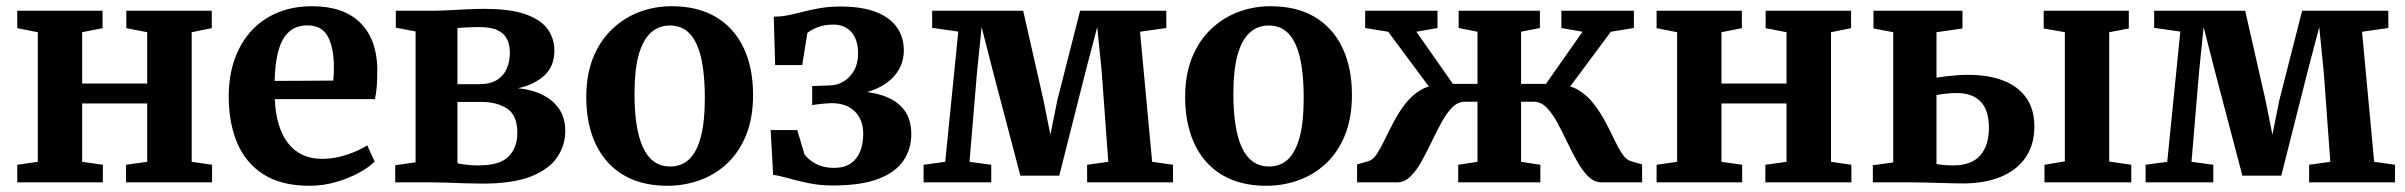

<svg xmlns="http://www.w3.org/2000/svg" viewBox="-20 -586 7730 617"><path d="M35.5 0V-56.5L101.5 -66V-482.5L35.5 -495.5V-551.5H309.5V-495.5L244 -482.5V-317.5H453V-482.5L386 -495.5V-551.5H660.5V-495.5L596 -482.5V-66L661.5 -56.5V0H385V-56.5L453 -66V-253.5H244V-66L310.5 -56.5V0Z M975 11Q884.5 11 827 -25.5Q769.5 -62 742.2 -126.8Q715 -191.5 715 -275.5Q715 -343.5 734.5 -397.2Q754 -451 789.5 -488.8Q825 -526.5 874 -546.2Q923 -566 982.5 -566Q1083.5 -566 1137 -513.5Q1190.5 -461 1192.5 -366Q1192.5 -333 1190.8 -309.2Q1189 -285.5 1185 -267.5H863Q865 -222.5 875.5 -187Q886 -151.5 905.2 -126.5Q924.5 -101.5 952 -88.5Q979.5 -75.5 1016 -75.5Q1056 -75.5 1096.8 -89.5Q1137.5 -103.5 1160 -119L1184 -67Q1168 -50 1135.8 -32Q1103.5 -14 1061.5 -1.5Q1019.5 11 975 11ZM862.5 -326 1051 -327Q1052 -337 1052.5 -348.5Q1053 -360 1053 -370.5Q1053 -431 1034 -467.8Q1015 -504.5 967 -504.5Q945.5 -504.5 927 -496Q908.5 -487.5 894.5 -467.8Q880.5 -448 872.2 -413.2Q864 -378.5 862.5 -326Z M1531.5 4Q1505.5 4 1475 3Q1444.5 2 1416.2 1Q1388 0 1368 0H1250V-55L1315.5 -64.5V-485L1252 -497V-551.5H1373Q1391 -551.5 1419.5 -553Q1448 -554.5 1479.2 -556Q1510.5 -557.5 1535.5 -557.5Q1622.5 -557.5 1671.5 -539.2Q1720.5 -521 1741 -490.8Q1761.5 -460.5 1761.5 -424Q1761.5 -372.5 1729 -343Q1696.5 -313.5 1644.5 -302.5Q1690 -298 1724 -281Q1758 -264 1777.2 -235.2Q1796.5 -206.5 1796.5 -165Q1796.5 -119.5 1770.8 -81Q1745 -42.5 1687 -19.2Q1629 4 1531.5 4ZM1518 -54.5Q1586.5 -54.5 1614.5 -83.2Q1642.5 -112 1642.5 -159Q1642.5 -215 1610 -236.8Q1577.5 -258.5 1526 -258.5H1450V-61.5Q1456.5 -59.5 1467.2 -58Q1478 -56.5 1491.2 -55.5Q1504.5 -54.5 1518 -54.5ZM1450 -315.5H1519Q1556 -315.5 1577.8 -329.5Q1599.5 -343.5 1609 -366.5Q1618.5 -389.5 1618.5 -416.5Q1618.5 -441.5 1609.5 -460Q1600.5 -478.5 1579.2 -488.8Q1558 -499 1519.5 -499Q1501.5 -499 1483.8 -498.2Q1466 -497.5 1450 -496Z M1864 -274Q1864 -347 1886.5 -401.8Q1909 -456.5 1947.8 -493Q1986.5 -529.5 2035.5 -547.8Q2084.5 -566 2138.5 -566Q2223 -566 2281.2 -531Q2339.5 -496 2369.8 -432Q2400 -368 2400 -281Q2400 -206.5 2377.5 -151.5Q2355 -96.5 2316.5 -60.5Q2278 -24.5 2228.5 -6.8Q2179 11 2125 11Q2062 11 2013.5 -8.8Q1965 -28.5 1931.8 -66Q1898.5 -103.5 1881.2 -156.2Q1864 -209 1864 -274ZM2134 -51Q2170.5 -51 2195 -74.5Q2219.5 -98 2232.2 -146.5Q2245 -195 2245 -270Q2245 -324.5 2239 -367.8Q2233 -411 2219.8 -441.5Q2206.5 -472 2185 -488Q2163.5 -504 2132.5 -504Q2096.5 -504 2071 -480.5Q2045.5 -457 2032.2 -408.8Q2019 -360.5 2019 -285Q2019 -230 2025.5 -186.8Q2032 -143.5 2045.8 -113.2Q2059.5 -83 2081.2 -67Q2103 -51 2134 -51Z M2656.5 10Q2614.5 10 2578.2 2.5Q2542 -5 2513.5 -13.2Q2485 -21.5 2464.5 -24L2456.5 -168H2542L2565 -90.5Q2577.5 -72.5 2602 -59.5Q2626.5 -46.5 2660 -46.5Q2693 -46.5 2713.8 -60.8Q2734.5 -75 2744.2 -99.5Q2754 -124 2754 -155.5Q2754 -201.5 2727 -228Q2700 -254.5 2652.5 -254.5Q2646 -254.5 2633.2 -253.5Q2620.5 -252.5 2608 -251Q2595.5 -249.5 2590 -248V-309.5L2647 -311.5Q2670.5 -312 2691 -324.2Q2711.5 -336.5 2724.5 -359.2Q2737.5 -382 2737.5 -414Q2737.5 -444 2727.8 -464.8Q2718 -485.5 2700.2 -496.2Q2682.5 -507 2658.5 -507Q2629 -507 2606.5 -498Q2584 -489 2574.5 -480L2558 -377H2471L2466.5 -532.5Q2492 -532.5 2515.2 -537.5Q2538.5 -542.5 2563 -548.8Q2587.5 -555 2616.2 -560Q2645 -565 2681.5 -565Q2750.5 -565 2795.5 -547.2Q2840.5 -529.5 2862.5 -497.8Q2884.5 -466 2884.5 -424Q2884.5 -387 2865.2 -357Q2846 -327 2808.8 -307Q2771.5 -287 2716.5 -280.5L2717.5 -293.5Q2775 -293 2818 -278.5Q2861 -264 2884.8 -233.8Q2908.5 -203.5 2908.5 -154.5Q2908.5 -107 2883.2 -69.8Q2858 -32.5 2802.8 -11.2Q2747.5 10 2656.5 10Z M2948 0V-56.5L3017.5 -66L3059.5 -484.5L2975.5 -496.5V-551.5H3268L3333.5 -263L3355.5 -153L3377.5 -263L3451 -551.5H3728V-496L3643.5 -484L3682.5 -66L3749.5 -56.5V0H3473.5V-56.5L3541.5 -66L3520.5 -354.5L3506 -499L3468.5 -356L3384 -21.5H3259L3170.5 -358L3134.5 -499L3120 -357.5L3095.5 -66L3165.5 -56.5V0Z M3788.5 -274Q3788.5 -347 3811 -401.8Q3833.5 -456.5 3872.2 -493Q3911 -529.5 3960 -547.8Q4009 -566 4063 -566Q4147.5 -566 4205.8 -531Q4264 -496 4294.2 -432Q4324.5 -368 4324.5 -281Q4324.5 -206.5 4302 -151.5Q4279.5 -96.5 4241 -60.5Q4202.5 -24.5 4153 -6.8Q4103.5 11 4049.5 11Q3986.5 11 3938 -8.8Q3889.5 -28.5 3856.2 -66Q3823 -103.5 3805.8 -156.2Q3788.5 -209 3788.5 -274ZM4058.5 -51Q4095 -51 4119.5 -74.5Q4144 -98 4156.8 -146.5Q4169.5 -195 4169.5 -270Q4169.5 -324.5 4163.5 -367.8Q4157.5 -411 4144.2 -441.5Q4131 -472 4109.5 -488Q4088 -504 4057 -504Q4021 -504 3995.5 -480.5Q3970 -457 3956.8 -408.8Q3943.5 -360.5 3943.5 -285Q3943.5 -230 3950 -186.8Q3956.5 -143.5 3970.2 -113.2Q3984 -83 4005.8 -67Q4027.5 -51 4058.5 -51Z M4341 0V-57.5L4378.5 -68.5Q4393 -73 4405.2 -92.2Q4417.5 -111.5 4430.8 -139Q4444 -166.5 4459.8 -196.2Q4475.5 -226 4496 -252.5Q4516.5 -279 4543.8 -295.8Q4571 -312.5 4607.5 -313L4611.5 -254.5L4441 -484L4367 -496V-551.5H4599.5V-496L4531.5 -484L4649 -316.5H4728V-484L4667.5 -496V-551.5H4928.5V-496L4868 -484V-316.5H4948L5065.5 -484L4997.5 -496V-551.5H5230.5V-496L5156.5 -484L4986 -254.5L4990 -313Q5026.5 -312.5 5053.8 -295.8Q5081 -279 5101.5 -252.5Q5122 -226 5138 -196.2Q5154 -166.5 5167 -138.8Q5180 -111 5192.8 -92Q5205.5 -73 5219.5 -68.5L5257 -57.5V0H5127Q5103.5 0 5084.2 -18.8Q5065 -37.5 5048.5 -67Q5032 -96.5 5016.2 -129.5Q5000.5 -162.5 4984.5 -192Q4968.5 -221.5 4950.2 -240.2Q4932 -259 4909.5 -259H4868V-66L4930 -56.5V0H4666V-56.5L4728 -66V-259H4687Q4664.5 -259 4646.2 -240.2Q4628 -221.5 4612 -192Q4596 -162.5 4580.2 -129.5Q4564.5 -96.5 4548 -67Q4531.5 -37.5 4512.5 -18.8Q4493.5 0 4469.5 0Z M5303.5 0V-56.5L5369.5 -66V-482.5L5303.5 -495.5V-551.5H5577.5V-495.5L5512 -482.5V-317.5H5721V-482.5L5654 -495.5V-551.5H5928.5V-495.5L5864 -482.5V-66L5929.5 -56.5V0H5653V-56.5L5721 -66V-253.5H5512V-66L5578.5 -56.5V0Z M6550 0V-56.5L6615.5 -67.5V-482.5L6547.5 -494.5V-551.5H6821V-494.5L6758 -482.5V-67L6829 -56.5V0ZM5998.5 0V-55L6064 -64V-482.5L6000.5 -494.5V-551.5H6286.5V-494.5L6203 -482.5V-336.5Q6215 -338.5 6231 -340.5Q6247 -342.5 6266.2 -344Q6285.5 -345.5 6305 -345.5Q6370 -345.5 6417.8 -327Q6465.5 -308.5 6491.5 -271.5Q6517.5 -234.5 6517.5 -179.5Q6517.5 -121.5 6489.8 -80.5Q6462 -39.5 6410.2 -18Q6358.5 3.5 6287.5 3.5Q6277.5 3.5 6256.2 3Q6235 2.5 6209.8 1.8Q6184.5 1 6162 0.5Q6139.5 0 6127 0ZM6256 -54.5Q6316 -54.5 6343.8 -86.8Q6371.5 -119 6371.5 -175.5Q6371.5 -232 6344.8 -259.5Q6318 -287 6268.5 -287Q6251 -287 6233.2 -285Q6215.5 -283 6203 -280.5V-59Q6213 -57 6227.2 -55.8Q6241.5 -54.5 6256 -54.5Z M6875 0V-56.5L6944.5 -66L6986.5 -484.5L6902.5 -496.5V-551.5H7195L7260.5 -263L7282.5 -153L7304.5 -263L7378 -551.5H7655V-496L7570.5 -484L7609.5 -66L7676.5 -56.5V0H7400.5V-56.5L7468.5 -66L7447.5 -354.5L7433 -499L7395.5 -356L7311 -21.5H7186L7097.5 -358L7061.5 -499L7047 -357.5L7022.5 -66L7092.5 -56.5V0Z"/></svg>

Font: Merriweather 28pt
Style: Bold
Weight: 700
Version: Version 2.100